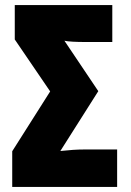

<svg xmlns="http://www.w3.org/2000/svg" viewBox="-20 -734 514 754"><path d="M440 0V-147H311Q290 -147 267 -145.5Q244 -144 217 -141L366 -376L233 -574Q255 -569 319 -569H421V-714H38V-579L177 -375L28 -140V0Z"/></svg>

Font: Noto Sans Display Condensed Black
Style: Regular
Weight: 900
Width: 3
Designer: Monotype Design team
Foundry: Monotype Imaging Inc.
Version: 1.000